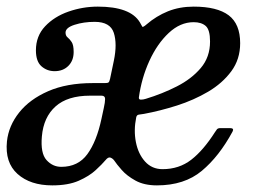

<svg xmlns="http://www.w3.org/2000/svg" viewBox="-25 -550 788 580"><path d="M-4 -123Q1 -170 32.8 -210Q64.5 -250 120.5 -274.5Q176.5 -299 255 -299H291.5Q300 -299 302.8 -301Q305.5 -303 307.5 -312L319 -367Q329.5 -417.5 318.8 -450.8Q308 -484 261 -484Q228 -484 200.5 -475.2Q173 -466.5 173 -451.5Q173 -442 179.2 -437Q185.5 -432 191.5 -423Q197.5 -414 197.5 -393Q197.5 -367 181.5 -351Q165.5 -335 140 -335Q117 -335 100.2 -349.8Q83.5 -364.5 83.5 -398Q83.5 -441 111.2 -470.5Q139 -500 182 -515Q225 -530 270.5 -530Q369 -530 397.5 -482.5Q403 -472.5 404.8 -469.5Q406.5 -466.5 418 -476.5Q447 -501.5 482.2 -515.8Q517.5 -530 560 -530Q631 -530 665.8 -503.8Q700.5 -477.5 700.5 -419.5Q700.5 -371 673.8 -334.8Q647 -298.5 603.8 -273Q560.5 -247.5 509.5 -231.2Q458.5 -215 410 -206Q401.5 -204.5 394.8 -203.8Q388 -203 386.5 -195.5Q378.5 -156.5 385.5 -120.8Q392.5 -85 413.2 -62Q434 -39 466 -39Q516 -39 552.8 -67.5Q589.5 -96 624.5 -151Q627.5 -156 630.5 -159.5Q633.5 -163 641 -163H670Q683 -163 677.5 -152.5Q637 -77.5 584.5 -33.8Q532 10 449 10Q410.5 10 384.2 -4.5Q358 -19 342.5 -36.8Q327 -54.5 320.5 -64.5Q316 -71 309 -73.8Q302 -76.5 294 -66.5Q283.5 -54 264 -36Q244.5 -18 212.8 -4Q181 10 133 10Q66.5 10 28 -24.5Q-10.5 -59 -4 -123ZM415.5 -251.5Q465 -266.5 509.2 -289Q553.5 -311.5 581.5 -344.5Q609.5 -377.5 609.5 -424.5Q609.5 -460 596.5 -471.5Q583.5 -483 560 -483Q519.5 -483 484.8 -450.5Q450 -418 426.2 -366Q402.5 -314 394.5 -255.5Q394 -249 400.8 -249Q407.5 -249 415.5 -251.5ZM288.5 -223.5Q292.5 -241 292.5 -251Q292.5 -261 281.5 -261H247Q179 -261 142.8 -228.5Q106.5 -196 101.5 -138Q97 -87 115.5 -66.5Q134 -46 160 -46Q211 -46 239 -84.5Q267 -123 281.5 -191Z"/></svg>

Font: Besley* Narrow
Style: Italic
Weight: 400
Width: 4
Italic angle: -13°
Designer: Owen Earl
Foundry: indestructible type*
Version: Version 3.000; ttfautohint (v1.8.3)